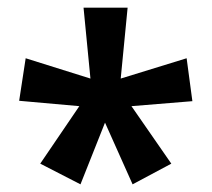

<svg xmlns="http://www.w3.org/2000/svg" viewBox="-20 -780 552 501"><path d="M313 -760 295 -575 467 -628 482 -516 323 -503 427 -353 326 -299 254 -460 190 -299 85 -353 187 -503 30 -517 47 -628 216 -575 198 -760Z"/></svg>

Font: Noto Sans Display SemiBold
Style: Regular
Weight: 600
Designer: Monotype Design Team
Foundry: Monotype Imaging Inc.
Version: Version 2.003